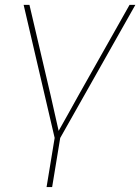

<svg xmlns="http://www.w3.org/2000/svg" viewBox="-20 -549 565 773"><path d="M201.2 11.2 75.2 -529.3H98.6L184.1 -164.1Q192.9 -127 200.9 -89.4Q209 -51.8 217.8 -14.6H211.9Q233.4 -51.8 253.9 -89.4Q274.4 -127 295.4 -164.1L501.5 -529.3H524.9L219.7 11.2ZM167.5 204.1 201.7 -3.9H224.1L189.9 204.1Z"/></svg>

Font: Inter 24pt Thin
Style: Italic
Weight: 250
Italic angle: -9.3988°
Version: Version 4.001;git-66647c0bb